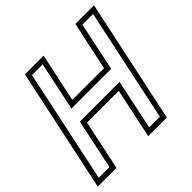

<svg xmlns="http://www.w3.org/2000/svg" viewBox="-189 -863 1027 1027"><g transform="rotate(-45 324.0 -350.0)"><path d="M-12 0 137 -700H278.5L219.5 -424H459.5L518.5 -700H659.5L510.5 0H369.5L429.5 -282.5H189.5L129.5 0ZM25 -29.5H106L166 -313.5H466.5L406.5 -29.5H487L623 -670.5H542.5L484 -394.5H183.5L242 -670.5H161Z"/></g></svg>

Font: Tourney Thin Light
Style: Italic
Weight: 300
Italic angle: -12°
Version: Version 1.015